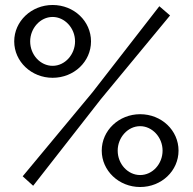

<svg xmlns="http://www.w3.org/2000/svg" viewBox="-20 -740 773 770"><path d="M37 -574C37 -493 106 -428 191 -428C277 -428 345 -493 345 -574C345 -655 277 -720 191 -720C106 -720 37 -655 37 -574ZM71 -33 113 5 385 -343 662 -678 619 -715 351 -370ZM281 -574C281 -522 241 -476 191 -476C142 -476 101 -520 101 -574C101 -626 141 -672 191 -672C239 -672 281 -628 281 -574ZM388 -136C388 -55 457 10 542 10C628 10 696 -55 696 -136C696 -217 628 -282 542 -282C457 -282 388 -217 388 -136ZM632 -136C632 -83 592 -38 542 -38C493 -38 452 -82 452 -136C452 -188 492 -234 542 -234C590 -234 632 -190 632 -136Z"/></svg>

Font: FIGSv2-sans-serif Medium
Style: Regular
Weight: 500
Designer: Matt McInerney, Pablo Impallari, Rodrigo Fuenzalida,Mirko Velimirovic
Foundry: Matt McInerney, Pablo Impallari, Rodrigo Fuenzalida
Version: Version 4.021;hotconv 1.0.109;makeotfexe 2.5.65596